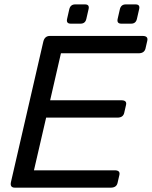

<svg xmlns="http://www.w3.org/2000/svg" viewBox="-20 -866 700 886"><path d="M306.6 -756.8Q284.7 -756.8 289.6 -778.8L299.8 -823.7Q305.2 -845.7 327.1 -845.7H372.1Q394 -845.7 388.7 -823.7L378.4 -778.8Q373.5 -756.8 351.6 -756.8ZM540 -756.8Q518.1 -756.8 522.9 -778.8L533.2 -823.7Q538.6 -845.7 560.5 -845.7H605.5Q627.4 -845.7 622.1 -823.7L611.8 -778.8Q606.9 -756.8 585 -756.8ZM48.8 0Q24.4 0 30.8 -26.9L179.7 -673.3Q186 -700.2 210.4 -700.2H637.7Q664.6 -700.2 659.7 -678.2L651.4 -642.1Q646 -620.1 619.1 -620.1H261.2L211.4 -403.3H540Q566.9 -403.3 561.5 -381.3L553.2 -345.2Q548.3 -323.2 521.5 -323.2H192.9L136.7 -80.1H509.3Q536.1 -80.1 530.8 -58.1L522.5 -22Q517.6 0 490.7 0Z"/></svg>

Font: Istok
Style: Italic
Weight: 500
Italic angle: -13°
Designer: Andrey V. Panov
Foundry: Andrey V. Panov
Version: Version 1.0.3